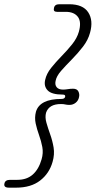

<svg xmlns="http://www.w3.org/2000/svg" viewBox="-89 -744 441 884"><path d="M211 -298.5Q213 -308.5 200 -308.5Q149 -308.5 130.5 -327.8Q112 -347 119 -376.5Q125 -404.5 146.5 -431.5Q168 -458.5 194.5 -485.5Q221 -512.5 243.2 -540.2Q265.5 -568 274 -597.5Q287 -643.5 269.5 -666.5Q252 -689.5 213.5 -689.5H173.5Q155 -689.5 159.5 -707Q162.5 -724.5 184 -724.5H229Q293 -724.5 317.2 -687.2Q341.5 -650 325.5 -593Q316.5 -559.5 292.8 -528.8Q269 -498 241.5 -470.2Q214 -442.5 192.5 -418Q171 -393.5 167 -371.5Q163 -353.5 172 -342.5Q181 -331.5 201 -331.5Q212.5 -331.5 223.5 -333.5Q234.5 -335.5 247.5 -335.5Q265.5 -335.5 271.8 -323.2Q278 -311 275 -297.5Q272 -281 259.5 -271Q247 -261 231 -261Q219 -261 211.5 -263Q204 -265 191.5 -265Q136.5 -265 123 -225Q117.5 -204 124.8 -178.8Q132 -153.5 142.2 -125Q152.5 -96.5 157.8 -64.8Q163 -33 153 1.5Q138 54.5 95.8 87.2Q53.5 120 -15 120H-48Q-73.5 120 -68.5 100.5Q-65 84 -42.5 84H-9Q34.5 84 62 59.5Q89.5 35 102.5 -10.5Q111 -39.5 105.8 -67.2Q100.5 -95 90.8 -122Q81 -149 75.2 -175.8Q69.5 -202.5 76.5 -229.5Q94 -288.5 194.5 -288.5Q208.5 -288.5 211 -298.5Z"/></svg>

Font: Fraunces 144pt S100 Light
Style: Italic
Weight: 300
Italic angle: -16°
Version: Version 1.000; ttfautohint (v1.8.3)